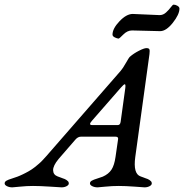

<svg xmlns="http://www.w3.org/2000/svg" viewBox="-23 -804 792 826"><path d="M666 -670Q654 -670 606 -671.5Q558 -673 545 -673Q525 -673 507.5 -655.5Q490 -638 488 -638Q481 -638 471 -643Q461 -648 461 -655Q461 -681 491 -712.5Q521 -744 548 -744Q560 -744 606 -741.5Q652 -739 664 -739Q679 -739 691.5 -750.5Q704 -762 712 -773Q720 -784 724 -784Q732 -784 740.5 -779Q749 -774 749 -767Q749 -742 720.5 -706Q692 -670 666 -670ZM301 -203 229 -120Q205 -91 205.5 -71.5Q206 -52 225 -45Q229 -44 236 -41Q243 -38 246.5 -37Q250 -36 255 -34Q260 -32 262.5 -30Q265 -28 268 -25.5Q271 -23 272 -20.5Q273 -18 273 -15Q273 -8 263.5 -3Q254 2 242 2Q240 2 194 -1Q148 -4 119 -4Q92 -4 63 -1Q34 2 30 2Q17 2 7 -3Q-3 -8 -3 -15Q-3 -22 4.5 -26.5Q12 -31 28.5 -36Q45 -41 52 -44Q55 -45 63 -48.5Q71 -52 75 -54Q79 -56 87 -60Q95 -64 100 -67Q105 -70 113 -75Q121 -80 127.5 -85.5Q134 -91 142.5 -98Q151 -105 159 -113.5Q167 -122 176 -132L496 -499Q505 -509 518.5 -533Q532 -557 536 -560Q552 -574 574.5 -585.5Q597 -597 607 -597Q617 -597 619.5 -592Q622 -587 620 -571L559 -129Q549 -56 582 -45Q586 -44 593 -41Q600 -38 603.5 -37Q607 -36 612 -34Q617 -32 619.5 -30Q622 -28 625 -25.5Q628 -23 629 -20.5Q630 -18 630 -15Q630 -8 620.5 -3Q611 2 599 2Q598 2 557 -1Q516 -4 488 -4Q460 -4 430 -1Q400 2 397 2Q384 2 374 -3Q364 -8 364 -15Q364 -22 371.5 -26.5Q379 -31 395.5 -36Q412 -41 419 -44Q444 -55 456.5 -74Q469 -93 474 -129L485 -205Q487 -216 474 -216H325Q312 -216 301 -203ZM496 -280 516 -425Q518 -441 514 -441.5Q510 -442 497 -427L373 -285Q356 -266 373 -266H484Q494 -266 496 -280Z"/></svg>

Font: EB Garamond 08
Style: Italic
Weight: 400
Italic angle: -14°
Version: Version 0.016